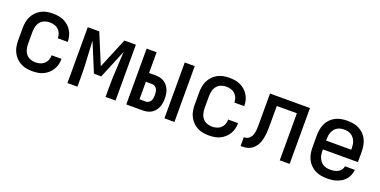

<svg xmlns="http://www.w3.org/2000/svg" viewBox="-18 -1100 3324 1680"><g transform="rotate(20 1644.0 -260.0)"><path d="M271 8Q243 8 215.5 3Q188 -2 163 -15.5Q138 -29 118.5 -49.5Q99 -70 86.5 -95.5Q74 -121 69.5 -149Q65 -177 65 -205V-315Q65 -343 69.5 -371Q74 -399 86.5 -424.5Q99 -450 118.5 -470.5Q138 -491 163 -504.5Q188 -518 215.5 -523Q243 -528 271 -528Q298 -528 324 -524Q350 -520 373.5 -509Q397 -498 417 -480.5Q437 -463 450.5 -440.5Q464 -418 470.5 -392.5Q477 -367 477 -340V-339H385V-340Q385 -362 377 -383Q369 -404 352.5 -419Q336 -434 314.5 -440Q293 -446 271 -446Q247 -446 223.5 -437Q200 -428 184.5 -408.5Q169 -389 163 -364.5Q157 -340 157 -315V-205Q157 -180 163 -155.5Q169 -131 184.5 -111.5Q200 -92 223.5 -83Q247 -74 271 -74Q293 -74 314.5 -80Q336 -86 352.5 -101Q369 -116 377 -137Q385 -158 385 -180V-181H477V-180Q477 -153 470.5 -127.5Q464 -102 450.5 -79.5Q437 -57 417 -39.5Q397 -22 373.5 -11Q350 0 324 4Q298 8 271 8Z M598 0V-520H705L822 -238L939 -520H1046V0H953V-104Q953 -184 958.5 -264Q964 -344 967 -424L856 -156H788L677 -424Q680 -344 685.5 -264Q691 -184 691 -104V0Z M1501 0V-520H1594V0ZM1146 0V-520H1239V-327H1299Q1319 -327 1340 -322.5Q1361 -318 1378.5 -307.5Q1396 -297 1409.5 -280.5Q1423 -264 1431 -245Q1439 -226 1442 -205Q1445 -184 1445 -163Q1445 -143 1442 -122Q1439 -101 1431 -82Q1423 -63 1409.5 -46.5Q1396 -30 1378.5 -19.5Q1361 -9 1340 -4.5Q1319 0 1299 0ZM1239 -82H1299Q1312 -82 1324 -89.5Q1336 -97 1342.5 -109.5Q1349 -122 1351 -136Q1353 -150 1353 -163Q1353 -177 1351 -191Q1349 -205 1342.5 -217Q1336 -229 1324 -237Q1312 -245 1299 -245H1239Z M1915 8Q1887 8 1859.5 3Q1832 -2 1807 -15.5Q1782 -29 1762.5 -49.5Q1743 -70 1730.5 -95.5Q1718 -121 1713.5 -149Q1709 -177 1709 -205V-315Q1709 -343 1713.5 -371Q1718 -399 1730.5 -424.5Q1743 -450 1762.5 -470.5Q1782 -491 1807 -504.5Q1832 -518 1859.5 -523Q1887 -528 1915 -528Q1942 -528 1968 -524Q1994 -520 2017.5 -509Q2041 -498 2061 -480.5Q2081 -463 2094.5 -440.5Q2108 -418 2114.5 -392.5Q2121 -367 2121 -340V-339H2029V-340Q2029 -362 2021 -383Q2013 -404 1996.5 -419Q1980 -434 1958.5 -440Q1937 -446 1915 -446Q1891 -446 1867.5 -437Q1844 -428 1828.5 -408.5Q1813 -389 1807 -364.5Q1801 -340 1801 -315V-205Q1801 -180 1807 -155.5Q1813 -131 1828.5 -111.5Q1844 -92 1867.5 -83Q1891 -74 1915 -74Q1937 -74 1958.5 -80Q1980 -86 1996.5 -101Q2013 -116 2021 -137Q2029 -158 2029 -180V-181H2121V-180Q2121 -153 2114.5 -127.5Q2108 -102 2094.5 -79.5Q2081 -57 2061 -39.5Q2041 -22 2017.5 -11Q1994 0 1968 4Q1942 8 1915 8Z M2210 0V-82Q2223 -82 2235.5 -85.5Q2248 -89 2257.5 -97Q2267 -105 2274 -115.5Q2281 -126 2285 -138Q2289 -150 2291 -162.5Q2293 -175 2294 -188Q2295 -201 2295 -213.5Q2295 -226 2295 -238V-520H2667V0H2575V-438H2388V-268Q2388 -245 2387.5 -221.5Q2387 -198 2384.5 -175Q2382 -152 2377 -129Q2372 -106 2362 -85Q2352 -64 2336.5 -46Q2321 -28 2300.5 -17Q2280 -6 2257 -3Q2234 0 2210 0Z M3016 8Q2988 8 2959.5 3Q2931 -2 2906 -15Q2881 -28 2860.5 -48.5Q2840 -69 2827.5 -94.5Q2815 -120 2810 -148Q2805 -176 2805 -205V-315Q2805 -344 2810 -372Q2815 -400 2827 -425.5Q2839 -451 2859 -471.5Q2879 -492 2904 -505Q2929 -518 2957.5 -523Q2986 -528 3014 -528Q3042 -528 3070.5 -523Q3099 -518 3124 -505Q3149 -492 3169 -471.5Q3189 -451 3201 -425.5Q3213 -400 3218 -372Q3223 -344 3223 -315V-219H2897V-205Q2897 -188 2899.5 -171.5Q2902 -155 2909 -139.5Q2916 -124 2926.5 -111Q2937 -98 2951.5 -89.5Q2966 -81 2982.5 -77.5Q2999 -74 3016 -74Q3035 -74 3053.5 -77Q3072 -80 3088 -88.5Q3104 -97 3115.5 -112.5Q3127 -128 3129 -146H3221Q3219 -123 3210.5 -100Q3202 -77 3187.5 -58.5Q3173 -40 3152.5 -27Q3132 -14 3109.5 -6Q3087 2 3063.5 5Q3040 8 3016 8ZM2897 -301H3131V-315Q3131 -332 3128.5 -348.5Q3126 -365 3119.5 -380.5Q3113 -396 3102.5 -409Q3092 -422 3078 -430.5Q3064 -439 3047.5 -442.5Q3031 -446 3014 -446Q2997 -446 2980.5 -442.5Q2964 -439 2950 -430.5Q2936 -422 2925.5 -409Q2915 -396 2908.5 -380.5Q2902 -365 2899.5 -348.5Q2897 -332 2897 -315Z"/></g></svg>

Font: Iosevka Semi-Condensed Medium
Style: Regular
Weight: 500
Monospace: yes
Designer: Belleve Invis
Foundry: Belleve Invis
Version: Version 27.3.5